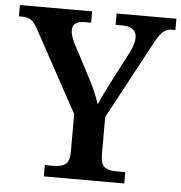

<svg xmlns="http://www.w3.org/2000/svg" viewBox="-54 -763 768 813"><g transform="rotate(5 330.5 -357.0)"><path d="M162 -48H198Q232 -48 249.5 -60.5Q267 -73 267 -112V-274L82 -613Q66 -644 51.5 -655Q37 -666 11 -666H-2V-714H305V-666H278Q226 -666 226 -627Q226 -605 242 -573L316 -432Q342 -384 363 -324Q382 -369 420 -442L481 -559Q498 -594 498 -619Q498 -666 435 -666H409V-714H663V-666H647Q624 -666 608 -650Q592 -634 568 -588L399 -273V-115Q399 -73 416 -60.5Q433 -48 467 -48H504V0H162Z"/></g></svg>

Font: Noto Serif SemiBold
Style: Regular
Weight: 600
Designer: Monotype Design Team
Foundry: Monotype Imaging Inc.
Version: Version 1.001